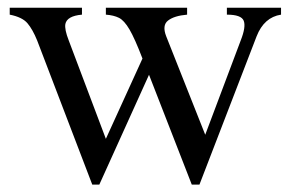

<svg xmlns="http://www.w3.org/2000/svg" viewBox="-20 -468 763 502"><path d="M221.2 14.6 77.1 -362.3Q65.4 -391.1 51.8 -407.2Q38.1 -423.3 5.4 -429.7V-447.8H194.3V-429.7Q155.3 -426.3 150.9 -405.3Q148.4 -391.1 159.7 -362.3L256.8 -105L352.5 -314.9Q332.5 -367.2 318.6 -390.9Q304.7 -414.6 291 -421.4Q277.3 -428.2 256.8 -429.7V-447.8H469.2V-429.7Q435.5 -426.8 419.4 -414.3Q403.3 -401.9 414.6 -373L516.6 -115.7L609.4 -362.3Q623.5 -397.9 617.2 -413.8Q610.8 -429.7 573.2 -429.7V-447.8H714.8V-429.7Q670.4 -422.9 650.9 -373L501.5 14.6H481.4L369.6 -272.5L239.7 14.6Z"/></svg>

Font: Awami Nastaliq
Style: Regular
Weight: 400
Designer: Peter Martin, SIL International
Foundry: SIL International
Version: Version 3.100